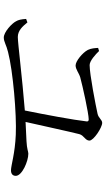

<svg xmlns="http://www.w3.org/2000/svg" viewBox="213 -882 573 1040"><g transform="rotate(90 500.0 -362.5)"><path d="M240 -607C241 -590 242 -570 251 -551C266 -523 311 -485 335 -485C356 -485 376 -503 399 -510C446 -523 596 -556 627 -556C636 -556 639 -552 638 -544C631 -479 601 -317 579 -210C403 -196 214 -172 181 -172C146 -172 123 -198 102 -224L83 -217C85 -190 88 -175 96 -162C107 -140 154 -96 184 -96C207 -96 224 -110 262 -119C365 -146 601 -166 710 -161C811 -157 877 -135 903 -135C922 -135 933 -144 933 -161C933 -195 854 -229 813 -229C801 -229 788 -221 745 -219C713 -218 678 -216 641 -214C663 -311 694 -454 707 -505C714 -531 742 -537 742 -560C742 -583 671 -629 646 -629C629 -629 620 -609 597 -604C552 -594 383 -561 333 -561C310 -561 274 -594 257 -612Z"/></g></svg>

Font: Noto Serif CJK JP
Style: Regular
Weight: 400
Designer: Ryoko NISHIZUKA 西塚涼子 (kana & ideographs); Frank Grießhammer (Latin, Greek & Cyrillic); Wenlong ZHANG 张文龙 (bopomofo); San
Foundry: Adobe Systems Incorporated
Version: Version 1.000;PS 1;hotconv 16.6.53;makeotf.lib2.5.65590